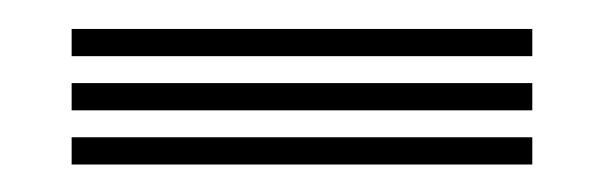

<svg xmlns="http://www.w3.org/2000/svg" viewBox="-20 -437 422 134"><path d="M351.5 -397.8H30V-416.8H351.5ZM351.5 -322.2H30V-341.2H351.5ZM351.5 -360H30V-379H351.5Z"/></svg>

Font: Big Shoulders Inline Display Thin
Style: Bold
Weight: 700
Version: Version 2.002